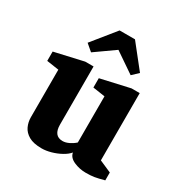

<svg xmlns="http://www.w3.org/2000/svg" viewBox="-172 -871 972 1016"><g transform="rotate(30 314.0 -363.5)"><path d="M222 10Q172 10 143.5 -6.5Q115 -23 103 -49Q91 -75 91 -104V-395L17 -406V-463L193 -503H244V-147Q244 -114 257.5 -96.5Q271 -79 299 -79Q317 -79 337.5 -89Q358 -99 373 -113V-395L299 -406V-463L476 -503H526V-92L599 -60V-12Q562 -2 541 1.5Q520 5 489 5Q451 5 416.5 -10Q382 -25 377 -54Q362 -36 335.5 -21.5Q309 -7 279 1.5Q249 10 222 10ZM195 -561 154 -596 268 -737H362L474 -596L437 -561L314 -645Z"/></g></svg>

Font: Manuale ExtraBold
Style: Regular
Weight: 800
Version: Version 1.002